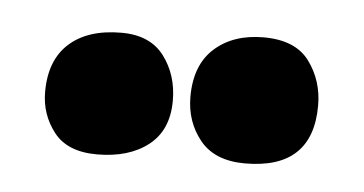

<svg xmlns="http://www.w3.org/2000/svg" viewBox="-28 -846 466 246"><g transform="rotate(5 205.0 -723.0)"><path d="M303 -807Q344 -807 362 -782.5Q380 -758 380 -726Q380 -644 293 -644Q254 -644 235 -667.5Q216 -691 216 -723Q216 -764 240 -785.5Q264 -807 303 -807ZM103 -639Q65 -639 47.5 -661.5Q30 -684 30 -713Q30 -754 54 -775.5Q78 -797 121 -797Q158 -797 176 -773Q194 -749 194 -716Q194 -678 169 -658.5Q144 -639 103 -639Z"/></g></svg>

Font: DynaPuff Condensed
Style: Bold
Weight: 700
Width: 3
Designer: Toshi Omagari, Jennifer Daniel
Foundry: Google Fonts
Version: Version 2.000; ttfautohint (v1.8.4.7-5d5b)